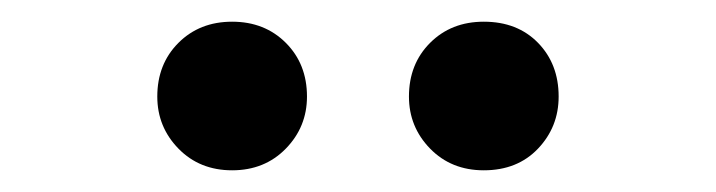

<svg xmlns="http://www.w3.org/2000/svg" viewBox="-20 -810 660 177"><path d="M194 -653Q164 -653 144.5 -673Q125 -693 125 -721Q125 -751 144.5 -770.5Q164 -790 194 -790Q224 -790 243.5 -770.5Q263 -751 263 -721Q263 -693 243.5 -673Q224 -653 194 -653ZM426 -653Q396 -653 376.5 -673Q357 -693 357 -721Q357 -751 376.5 -770.5Q396 -790 426 -790Q457 -790 476 -770.5Q495 -751 495 -721Q495 -693 476 -673Q457 -653 426 -653Z"/></svg>

Font: Noto Sans JP Thin SemiBold
Style: Regular
Weight: 600
Version: Version 2.004-H2;hotconv 1.0.118;makeotfexe 2.5.65603